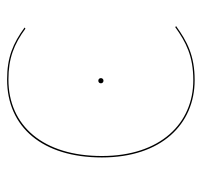

<svg xmlns="http://www.w3.org/2000/svg" viewBox="-34 -534 576 549"><g transform="rotate(-90 254.5 -259.0)"><path d="M302.1 -527.2C166 -527.2 79.3 -426 79.3 -256.1C79.3 -86.1 174.4 9.1 300.4 9.1C371.1 9.1 411.6 -12.9 454.9 -44L451.9 -46.4C408.8 -15.6 368.8 5.2 300.3 5.2C176.9 5.2 83.4 -88.7 83.4 -256.1C83.4 -423.6 169.6 -523.4 302.2 -523.4C363.2 -523.4 403 -507.4 447.7 -474.8L450.8 -477.2C405.4 -510.4 365.3 -527.2 302.1 -527.2ZM298.7 -266.4C293.8 -266.4 291.3 -262.7 291.3 -259C291.3 -255.3 293.8 -251.6 298.7 -251.6C303.6 -251.6 306.1 -255.3 306.1 -259C306.1 -262.7 303.6 -266.4 298.7 -266.4Z"/></g></svg>

Font: Fira Sans Four
Style: Regular
Weight: 100
Designer: Carrois Corporate & Edenspiekermann AG
Foundry: Carrois Corporate GbR & Edenspiekermann AG
Version: Version 4.203;PS 004.203;hotconv 1.0.88;makeotf.lib2.5.64775